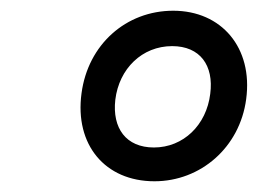

<svg xmlns="http://www.w3.org/2000/svg" viewBox="-20 -856 497 358"><path d="M439 -671C452 -767 393 -836 303 -836C215 -836 144 -773 132 -682C119 -586 176 -518 268 -518C354 -518 427 -581 439 -671ZM372 -681C365 -623 322 -581 267 -581C215 -581 189 -617 195 -670C202 -728 245 -770 301 -770C353 -770 379 -734 372 -681Z"/></svg>

Font: United Sans Medium
Style: Italic
Weight: 500
Italic angle: -8°
Designer: Pablo Impallari, Rodrigo Fuenzalida (Modified by Dan O. Williams)
Version: Version 1.000;PS 001.000;hotconv 1.0.88;makeotf.lib2.5.64775